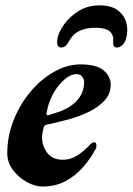

<svg xmlns="http://www.w3.org/2000/svg" viewBox="-20 -669 487 704"><path d="M344.7 -649.3Q389.3 -649.3 413.1 -630.3Q436.9 -611.4 443.6 -583.6Q450.3 -555.8 442.5 -528.5Q437.9 -511.2 427.9 -502.9Q417.8 -494.7 409 -494.7Q400.4 -494.7 397.2 -500.5Q394.1 -506.2 395.1 -515.7Q397.1 -542.9 381.1 -555Q365.1 -567.2 329.5 -567.2Q294.2 -567.2 270.2 -555.1Q246.2 -543.1 231.6 -515.7Q227 -506.2 219.8 -500.5Q212.7 -494.7 203.9 -494.7Q195.2 -494.7 191.5 -502.9Q187.8 -511.2 190.8 -528.5Q194.7 -550.3 214.2 -578.4Q233.8 -606.6 267.3 -628Q300.9 -649.3 344.7 -649.3ZM135.5 15Q108.8 15 78.7 -1.4Q48.6 -17.8 27.6 -45.6Q6.6 -73.4 6.6 -107Q6.6 -169.3 29.6 -227.5Q52.5 -285.6 91 -331.8Q129.5 -378.1 177.8 -405.5Q226.1 -432.9 275.8 -432.9Q333.8 -432.9 359.8 -411Q385.9 -389.1 385.9 -359Q385.9 -324.7 363.5 -300.5Q341.2 -276.3 305.7 -258.9Q270.2 -241.6 228.9 -230.6Q187.6 -219.6 150.5 -211.6Q146.2 -210.6 143.9 -208.7Q141.6 -206.8 140.4 -202.4Q138.4 -195.2 136.7 -186.8Q135 -178.5 134.2 -170.2Q133.4 -135.2 152.6 -109.3Q171.9 -83.3 210.2 -83.3Q238 -83.3 261.3 -97.6Q284.7 -111.9 307.2 -135.6Q318.1 -147.5 324.4 -147.5Q333.6 -147.5 333.6 -136.6Q333.6 -134 333.2 -129.9Q332.8 -125.7 330.8 -122.9Q311.6 -86.6 283.7 -55.1Q255.9 -23.6 219.2 -4.3Q182.5 15 135.5 15ZM157.5 -246.9Q178.4 -252.7 200.8 -260.8Q223.2 -268.9 242.3 -282.6Q261.5 -296.3 274.2 -316.2Q286.9 -336 288.5 -364.4Q289.4 -375.7 282.4 -386.5Q275.4 -397.2 260.7 -397.2Q243 -397.2 225.5 -384.6Q207.9 -372 192.1 -351.6Q176.2 -331.2 165.4 -305.4Q154.6 -279.5 150.5 -252.9Q149.7 -245.3 157.5 -246.9Z"/></svg>

Font: EB Garamond
Style: Italic
Weight: 400
Italic angle: -17.2°
Designer: Georg Duffner and Octavio Pardo
Foundry: Georg Duffner
Version: Version 1.001